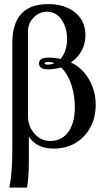

<svg xmlns="http://www.w3.org/2000/svg" viewBox="-20 -687 522 913"><path d="M435.1 -189Q435.1 -98.6 379.6 -39.6Q324.2 19.5 234.9 19.5Q154.8 19.5 117.2 -37.1V84Q117.2 154.3 108.4 205.1H24.4Q38.6 138.7 38.6 22.9V-481.9Q38.6 -668 209.5 -667.5Q283.2 -667.5 332 -631.8Q385.7 -591.3 386.2 -521.5Q386.2 -438.5 317.4 -390.1Q373.5 -362.3 404.3 -307.6Q435.1 -252.9 435.1 -189ZM239.7 -386.7Q225.6 -392.1 210.4 -392.6Q192.4 -392.6 192.4 -385.3Q192.4 -379.9 207 -379.9Q221.7 -379.4 239.7 -386.7ZM335.9 -177.7Q335.9 -228.5 321.3 -278.3Q303.2 -335.4 270.5 -366.2Q240.2 -357.4 208 -357.4Q165.5 -357.4 165.5 -385.3Q165.5 -413.1 211.4 -413.1Q239.3 -413.1 268.1 -406.7Q298.8 -442.4 298.8 -502.4Q298.8 -552.2 275.9 -588.4Q250 -630.9 203.1 -631.3Q167.5 -631.3 140.4 -604Q113.3 -576.7 113.3 -540V-132.3Q113.3 -87.4 142.6 -53.2Q173.8 -16.6 217.8 -16.6Q279.3 -16.6 311 -68.8Q335.9 -111.3 335.9 -177.7Z"/></svg>

Font: Accordance
Style: Regular
Weight: 400
Version: Version 1.1 (build May 11, 2018) Miklal Software Solutions, 